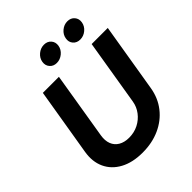

<svg xmlns="http://www.w3.org/2000/svg" viewBox="-258 -1095 1255 1255"><g transform="rotate(-45 369.5 -467.0)"><path d="M324.2 10.3Q231.9 10.3 168.2 -24.2Q104.5 -58.6 76.2 -119.6Q47.9 -180.7 61 -259.8L138.7 -727.5H287.1L210.4 -262.2Q203.6 -219.7 215.8 -188Q228 -156.2 257.6 -138.7Q287.1 -121.1 330.6 -121.1Q377.9 -121.1 417 -141.1Q456.1 -161.1 481.9 -195.3Q507.8 -229.5 514.6 -272L589.8 -727.5H738.8L659.7 -250Q646.5 -170.9 600.6 -112.3Q554.7 -53.7 483.6 -21.7Q412.6 10.3 324.2 10.3ZM558.6 -800.8Q527.3 -800.8 509.3 -821.8Q491.2 -842.8 496.6 -873Q501.5 -903.3 526.6 -924.3Q551.8 -945.3 582.5 -945.3Q613.8 -945.3 631.8 -924.3Q649.9 -903.3 645 -873Q640.1 -842.8 615 -821.8Q589.8 -800.8 558.6 -800.8ZM341.8 -800.8Q311 -800.8 293 -821.8Q274.9 -842.8 279.8 -873Q284.7 -903.3 309.8 -924.3Q335 -945.3 366.2 -945.3Q397.5 -945.3 415.5 -924.3Q433.6 -903.3 428.7 -873Q423.8 -842.8 398.4 -821.8Q373 -800.8 341.8 -800.8Z"/></g></svg>

Font: Inter 18pt
Style: Bold Italic
Weight: 700
Italic angle: -9.3988°
Designer: Rasmus Andersson
Foundry: rsms
Version: Version 4.001;git-66647c0bb